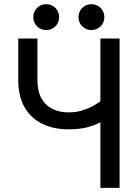

<svg xmlns="http://www.w3.org/2000/svg" viewBox="-20 -909 667 929"><path d="M311.5 -283.2Q366.2 -283.2 405 -293.9Q443.8 -304.7 468.5 -318.6Q493.2 -332.5 504.6 -343.3Q516.1 -354 516.1 -354L476.1 -427.7Q476.1 -427.7 464.1 -418.2Q452.1 -408.7 430.4 -396.5Q408.7 -384.3 378.4 -374.8Q348.1 -365.2 311.5 -365.2Q267.6 -365.2 233.6 -382.1Q199.7 -398.9 180.4 -433.6Q161.1 -468.3 161.1 -521.5V-722.7H68.4V-521.5Q68.4 -443.4 98.6 -390.4Q128.9 -337.4 183.8 -310.3Q238.8 -283.2 311.5 -283.2ZM465.8 0H558.6V-722.7H465.8ZM359.9 -826.2Q359.9 -799.8 377.9 -781.7Q396 -763.7 422.4 -763.7Q448.7 -763.7 466.8 -781.7Q484.9 -799.8 484.9 -826.2Q484.9 -852.5 466.8 -870.6Q448.7 -888.7 422.4 -888.7Q396 -888.7 377.9 -870.6Q359.9 -852.5 359.9 -826.2ZM141.1 -826.2Q141.1 -799.8 159.2 -781.7Q177.2 -763.7 203.6 -763.7Q230 -763.7 248 -781.7Q266.1 -799.8 266.1 -826.2Q266.1 -852.5 248 -870.6Q230 -888.7 203.6 -888.7Q177.2 -888.7 159.2 -870.6Q141.1 -852.5 141.1 -826.2Z"/></svg>

Font: Giphurs SC
Style: Regular
Weight: 400
Version: Version 0.920